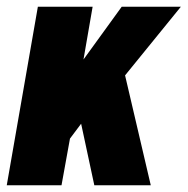

<svg xmlns="http://www.w3.org/2000/svg" viewBox="-32 -548 555 568"><path d="M-12 0 80 -528H242L215 -372L328 -528H503L338 -325L414 0H247L208 -182L175 -138L150 0Z"/></svg>

Font: Archivo ExtraCondensed Black
Style: Italic
Weight: 900
Width: 2
Italic angle: -10°
Designer: Hector Gatti
Foundry: Omnibus-Type
Version: Version 2.001